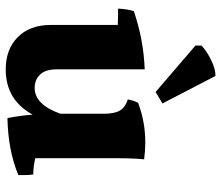

<svg xmlns="http://www.w3.org/2000/svg" viewBox="-71 -780 772 670"><g transform="rotate(90 315.0 -445.0)"><path d="M341 -626 301 -602 139 -741V-762Q156 -779 188 -795Q220 -811 245 -811ZM532 -455V-182Q562 -175 589 -175Q591 -158 591 -144Q591 -130 591 -123Q504 -87 392 -85Q383 -133 380 -173Q329 -79 222 -79Q152 -79 109.5 -121Q67 -163 67 -237V-470Q52 -471 37 -471Q22 -471 10 -471Q12 -506 19 -526Q118 -560 222 -564V-257Q222 -218 240 -199Q258 -180 287 -180Q345 -180 377 -270V-420Q377 -458 366 -477Q355 -496 327 -505Q331 -527 339 -541Q405 -566 477 -566Q506 -566 536 -562Q532 -526 532 -455Z"/></g></svg>

Font: Halant
Style: Bold
Weight: 700
Designer: Hitesh Malaviya (Devanagari), Satya Rajpurohit (Latin)
Foundry: Indian Type Foundry
Version: Version 1.101;PS 1.0;hotconv 1.0.78;makeotf.lib2.5.61930; tt